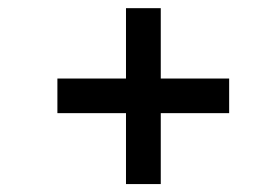

<svg xmlns="http://www.w3.org/2000/svg" viewBox="-20 -492 667 477"><path d="M122.6 -296.9H293V-471.7H379.4V-296.9H549.3V-210.9H379.4V-34.7H293V-210.9H122.6Z"/></svg>

Font: Atomic Age
Style: Regular
Weight: 400
Designer: James Grieshaber
Foundry: James Grieshaber
Version: Version 1.008; ttfautohint (v1.4.1) -l 6 -r 46 -G 0 -x 0 -H 